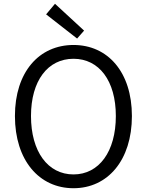

<svg xmlns="http://www.w3.org/2000/svg" viewBox="-20 -983 777 1016"><path d="M369 13C550 13 678 -135 678 -369C678 -602 550 -745 369 -745C187 -745 59 -602 59 -369C59 -135 187 13 369 13ZM369 -60C233 -60 144 -181 144 -369C144 -556 233 -672 369 -672C504 -672 593 -556 593 -369C593 -181 504 -60 369 -60ZM388 -779 425 -821 271 -963 224 -907Z"/></svg>

Font: Noto Sans KR DemiLight
Style: Regular
Weight: 350
Designer: Ryoko NISHIZUKA 西塚涼子 (kana, bopomofo & ideographs); Paul D. Hunt (Latin, Greek & Cyrillic); Sandoll Communications 산돌커뮤니
Foundry: Adobe
Version: Version 2.004;hotconv 1.0.118;makeotfexe 2.5.65603